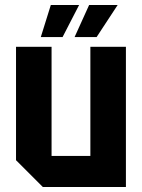

<svg xmlns="http://www.w3.org/2000/svg" viewBox="-20 -747 567 767"><path d="M483 -560V0H151L44 -107V-560H186V-124H341V-560ZM143 -599 183 -727H296L230 -599ZM278 -599 336 -727H450L366 -599Z"/></svg>

Font: Tektur SemiCondensed SemiBold
Style: Regular
Weight: 600
Width: 4
Designer: Adam Jagosz
Foundry: Adam Jagosz
Version: Version 1.005;gftools[0.9.30]